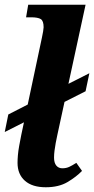

<svg xmlns="http://www.w3.org/2000/svg" viewBox="-24 -780 398 810"><path d="M-4 -223 11 -297 93 -339 264 -426 353 -471 337 -395 248 -350 77 -264ZM169 10Q112 10 81 -17.5Q50 -45 50 -93Q50 -107 51.5 -125Q53 -143 57 -165Q61 -187 66 -212L153 -622Q156 -635 158 -648Q160 -661 160 -665Q160 -692 148 -699.5Q136 -707 107 -707H86L95 -760H337L218 -211Q214 -193 211 -176.5Q208 -160 206 -144.5Q204 -129 204 -115Q204 -93 213.5 -81.5Q223 -70 239 -70Q255 -70 268 -76Q281 -82 298 -93L322 -59Q298 -34 261 -12Q224 10 169 10Z"/></svg>

Font: Noto Serif
Style: Italic
Weight: 400
Italic angle: -12°
Designer: Monotype Design Team
Foundry: Monotype Imaging Inc.
Version: Version 2.013